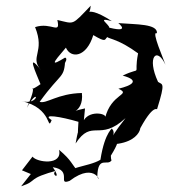

<svg xmlns="http://www.w3.org/2000/svg" viewBox="-20 -642 600 673"><path d="M54 11C116 -9 69 -15 186 -46C143 -37 204 0 165 -56C236 -45 179 9 224 -8C320 -81 336 12 321 -23C323 -99 357 -58 371 -80C364 -94 376 -152 360 -83C419 -173 382 -158 373 -136C502 -143 471 -243 462 -174C520 -288 532 -252 531 -261C561 -357 549 -344 534 -355C493 -443 530 -480 560 -415C556 -429 508 -537 530 -525C534 -559 457 -556 395 -561C378 -573 452 -523 363 -545C363 -557 316 -583 372 -568C256 -643 292 -557 298 -622C230 -551 242 -558 181 -572C193 -518 161 -566 103 -547C139 -458 83 -444 123 -397C70 -464 107 -384 122 -347C57 -301 127 -381 74 -264C118 -346 121 -269 54 -288C166 -264 144 -178 161 -221C123 -245 194 -233 255 -215C249 -126 261 -228 245 -139C303 -228 328 -143 420 -228C339 -125 397 -171 371 -192C379 -194 348 -185 332 -82C290 -56 190 -54 260 -34C226 -71 235 -76 187 -117C200 -60 108 -73 94 -93L57 -45L88 -32ZM278 -262C201 -247 276 -239 267 -316C181 -314 143 -277 119 -285C197 -393 205 -363 209 -438C178 -381 227 -436 208 -440C158 -410 161 -417 211 -475C228 -436 283 -440 307 -519C354 -491 346 -504 356 -512C365 -505 397 -504 464 -455C447 -367 483 -412 410 -377C473 -360 442 -342 395 -331C443 -309 369 -316 348 -227C362 -243 297 -258 274 -221Z"/></svg>

Font: Charger Distortion
Style: 2It
Weight: 400
Designer: Jasper
Foundry: Cannot Into Space Fonts
Version: Version 0.98